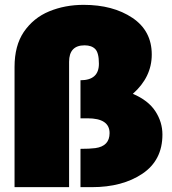

<svg xmlns="http://www.w3.org/2000/svg" viewBox="-20 -772 710 792"><path d="M359 0H312V-158Q350 -158 373 -161Q432 -169 432 -223Q432 -284 341 -284H312V-441Q388 -441 388 -509Q388 -554 373 -569.5Q358 -585 329 -585Q265 -585 265 -517V0H40V-496Q40 -583.5 78 -640Q118 -698.5 183 -725.2Q248 -752 325 -752Q446 -752 526 -698.5Q606 -645 606 -547Q606 -454 528 -385Q591.5 -358 620.8 -313.2Q650 -268.5 650 -217Q650 -111 567.5 -55.5Q485 0 359 0Z"/></svg>

Font: Argentum Novus Black
Style: Regular
Weight: 900
Designer: Julieta Ulanovsky (font) & Cristiano Sobral (main changes)
Foundry: Julieta Ulanovsky (font) & Cristiano Sobral (main changes)
Version: Version 3.00;November 27, 2020;FontCreator 13.0.0.2655 64-bi